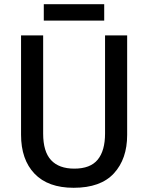

<svg xmlns="http://www.w3.org/2000/svg" viewBox="-20 -882 704 912"><path d="M584 -241Q584 -127 521 -58.5Q458 10 330 10Q208 10 144 -57Q80 -124 80 -242V-714H185V-247Q185 -162 222.5 -121.5Q260 -81 333 -81Q409 -81 444 -123.5Q479 -166 479 -248V-714H584ZM475 -862V-784H188V-862Z"/></svg>

Font: Noto Sans Tamil SemiCondensed Medium
Style: Regular
Weight: 500
Width: 4
Designer: Jelle Bosma - Monotype Design Team
Foundry: Monotype Imaging Inc.
Version: Version 2.004; ttfautohint (v1.8.4.7-5d5b)